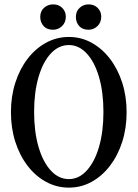

<svg xmlns="http://www.w3.org/2000/svg" viewBox="-20 -845 629 878"><path d="M295 13Q239 13 190.5 -13.5Q142 -40 106 -87Q70 -134 50 -196.5Q30 -259 30 -332Q30 -404 50 -466.5Q70 -529 106 -576Q142 -623 190.5 -649.5Q239 -676 295 -676Q351 -676 399 -649.5Q447 -623 483 -576Q519 -529 539 -466.5Q559 -404 559 -332Q559 -259 539 -196.5Q519 -134 483 -87Q447 -40 399 -13.5Q351 13 295 13ZM295 -26Q341 -26 377 -65.5Q413 -105 433 -174Q453 -243 453 -333Q453 -423 433 -492Q413 -561 377 -600Q341 -639 295 -639Q248 -639 212 -600Q176 -561 156 -492Q136 -423 136 -333Q136 -243 156 -174Q176 -105 212 -65.5Q248 -26 295 -26ZM385 -709Q357 -709 342 -726Q327 -743 327 -767Q327 -794 344.5 -809.5Q362 -825 385 -825Q411 -825 427 -808.5Q443 -792 443 -769Q443 -742 425.5 -725.5Q408 -709 385 -709ZM223 -709Q194 -709 179 -726.5Q164 -744 164 -767Q164 -794 181.5 -809.5Q199 -825 223 -825Q249 -825 265 -808.5Q281 -792 281 -769Q281 -742 263.5 -725.5Q246 -709 223 -709Z"/></svg>

Font: Junicode Two Beta Condensed Medium
Style: Regular
Weight: 500
Width: 3
Designer: Peter S. Baker
Foundry: Briery Creek Software
Version: Version 1.053; ttfautohint (v1.8.4)